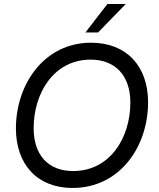

<svg xmlns="http://www.w3.org/2000/svg" viewBox="-20 -921 788 953"><path d="M340 12C574 12 715 -192 715 -413C715 -594 607 -709 432 -709C198 -709 59 -501 59 -284C59 -104 166 12 340 12ZM147 -285C147 -457 246 -625 430 -625C554 -625 627 -544 627 -412C627 -237 526 -72 343 -72C219 -72 147 -152 147 -285ZM404 -760H467L604 -901H513Z"/></svg>

Font: HK Grotesk
Style: Italic
Weight: 400
Italic angle: -16°
Designer: Alfredo Marco Pradil
Foundry: Hanken Design Co.
Version: Version 3.001;FEAKit 1.0